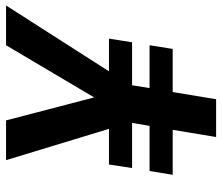

<svg xmlns="http://www.w3.org/2000/svg" viewBox="-72 -696 768 665"><g transform="rotate(-90 312.5 -364.0)"><path d="M227.5 -727.5 307.1 -422.4 487.8 -727.5H625.5L397.5 -371.1H510.7L498 -291H349.1L339.4 -230.5H487.8L475.1 -150.4H325.7L300.8 0H169.9L194.8 -150.4H39.1L52.2 -230.5H208.5L218.8 -291H62.5L74.7 -371.1H198.2L89.8 -727.5Z"/></g></svg>

Font: Inter Semi Bold
Style: Italic
Weight: 600
Italic angle: -9.39999°
Designer: Rasmus Andersson
Foundry: rsms
Version: Version 4.000;git-3c8e0fc